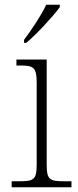

<svg xmlns="http://www.w3.org/2000/svg" viewBox="-20 -786 328 806"><path d="M81 -619V-606H90C134 -642 206 -721 231 -756V-766H174C153 -721 110 -657 81 -619ZM29 0H280V-25H255C187 -25 176 -30 176 -98V-536H49V-511H64C119 -511 134 -505 134 -439V-97C134 -30 122 -25 56 -25H29Z"/></svg>

Font: Noto Serif Sinhala ExtraLight
Style: Regular
Weight: 200
Designer: Jelle Bosma - Monotype Design Team
Foundry: Monotype Imaging Inc.
Version: Version 2.007